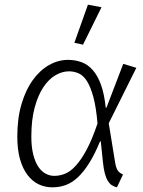

<svg xmlns="http://www.w3.org/2000/svg" viewBox="-20 -790 613 821"><path d="M408 -186Q385 -130 361 -92Q337 -54 312 -31Q287 -8 260.5 1.5Q234 11 204 11Q172 11 145 -2Q118 -15 97.5 -42Q77 -69 65.5 -109.5Q54 -150 54 -206Q54 -284 72 -345Q90 -406 120.5 -448Q151 -490 190 -512Q229 -534 271 -534Q302 -534 329 -524Q356 -514 377 -490Q398 -466 412 -427Q426 -388 432 -330L435 -329L507 -517L563 -500L445 -263L472 -97Q476 -72 483.5 -61Q491 -50 506 -44L480 11Q467 8 457.5 1.5Q448 -5 440.5 -17.5Q433 -30 428 -49.5Q423 -69 420 -98L411 -185ZM275 -485Q246 -485 217.5 -468.5Q189 -452 166 -418Q143 -384 128.5 -331Q114 -278 114 -206Q114 -162 122 -130Q130 -98 143.5 -77.5Q157 -57 175 -47.5Q193 -38 212 -38Q236 -38 259 -47.5Q282 -57 305 -82.5Q328 -108 351 -151Q374 -194 397 -262Q391 -331 379.5 -374Q368 -417 352.5 -442Q337 -467 317 -476Q297 -485 275 -485ZM298 -607 356 -770 414 -759 335 -599Z"/></svg>

Font: Glekhifnjqigglhiwekvrgaqftz
Style: Regular
Weight: 300
Italic angle: -8°
Designer: Carrois Corporate & Edenspiekermann
Foundry: Carrois Corporate GbR & Edenspiekermann AG
Version: Version 2.001